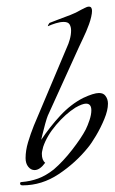

<svg xmlns="http://www.w3.org/2000/svg" viewBox="-20 -533 345 578"><path d="M48 25Q41 25 40.5 20Q40 15 45 15Q71 13 94.5 4.5Q118 -4 142 -23Q170 -47 197.5 -82.5Q225 -118 238 -143Q244 -155 249.5 -171.5Q255 -188 255 -201Q255 -221 239 -221Q228 -221 207 -209Q177 -190 149 -157Q121 -124 110 -91Q109 -86 107.5 -80.5Q106 -75 106 -70Q106 -51 116 -43Q100 -21 84 -21Q73 -21 65 -31Q57 -41 57 -57Q57 -80 64.5 -105Q72 -130 82 -155L182 -392Q186 -400 190 -414Q194 -428 194 -441Q194 -452 189.5 -459.5Q185 -467 172 -467Q161 -467 148 -463Q135 -459 124 -454Q124 -456 126 -459.5Q128 -463 129 -464Q133 -466 153.5 -473.5Q174 -481 192 -488Q208 -494 225 -504Q227 -505 235 -509Q243 -513 246 -513H248Q257 -513 257 -500Q257 -493 254.5 -482Q252 -471 248 -460Q240 -438 230 -417.5Q220 -397 218 -392L124 -185Q121 -178 116 -160Q111 -142 107.5 -127Q104 -112 104 -112Q130 -151 161.5 -185Q193 -219 230 -238Q262 -253 278 -253Q291 -253 297 -245Q305 -235 305 -221Q305 -201 294 -174.5Q283 -148 269 -124.5Q255 -101 245 -89Q208 -43 157 -9Q106 25 48 25Z"/></svg>

Font: Grey Qo
Style: Regular
Weight: 400
Designer: Robert E. Leuschke
Foundry: Robert E. Leuschke
Version: Version 2.010